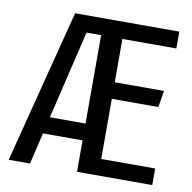

<svg xmlns="http://www.w3.org/2000/svg" viewBox="-72 -692 763 764"><g transform="rotate(10 309.0 -310.0)"><path d="M12 0 171 -620H592V-552H374V-377H573L562 -310H374V-67H592V0H288V-127H128L98 0ZM144 -195H288V-552H229Z"/></g></svg>

Font: Smooch Sans SemiBold
Style: Bold
Weight: 600
Designer: Robert E. Leuschke
Foundry: Robert E. Leuschke
Version: Version 1.010; ttfautohint (v1.8.3)